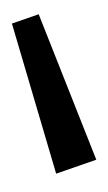

<svg xmlns="http://www.w3.org/2000/svg" viewBox="52 -844 185 330"><g transform="rotate(90 145.0 -678.5)"><path d="M254 -751 4 -652 20 -606 278 -682Z"/></g></svg>

Font: 18Franklin
Style: Regular
Weight: 400
Designer: Pablo Impallari, Rodrigo Fuenzalida (Modified by Dan O. Williams)
Version: Version 0.025;PS 000.025;hotconv 1.0.88;makeotf.lib2.5.64775